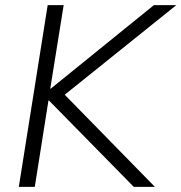

<svg xmlns="http://www.w3.org/2000/svg" viewBox="-20 -725 704 745"><path d="M53 0 165 -705H227L175 -381H177L577 -705H664L212 -342L211 -378L581 0H499L170 -335H168L115 0Z"/></svg>

Font: Mulish ExtraLight Light
Style: Italic
Weight: 300
Italic angle: -9°
Version: Version 3.603